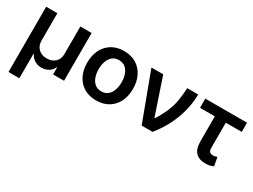

<svg xmlns="http://www.w3.org/2000/svg" viewBox="-55 -1127 2499 1900"><g transform="rotate(30 1194.0 -177.0)"><path d="M66.4 199.7V-545.9H194.3V-229Q194.8 -173.8 231 -139.4Q267.1 -105 326.2 -105.5Q384.8 -105 420.9 -139.6Q457 -174.3 457 -229V-545.9H585.9V0H460.9V-78.6H456.5Q438.5 -40.5 403.3 -20Q368.2 0.5 326.2 0Q283.2 0.5 248.3 -20Q213.4 -40.5 195.3 -78.6H190.4V199.7Z M955.6 10.7Q876 10.7 817.1 -24.4Q758.3 -59.6 726.3 -122.8Q694.3 -186 694.3 -270.5Q694.3 -355 726.3 -418.5Q758.3 -481.9 817.1 -517.3Q876 -552.7 955.6 -552.7Q1035.6 -552.7 1094.2 -517.3Q1152.8 -481.9 1185.1 -418.5Q1217.3 -355 1217.3 -270.5Q1217.3 -186 1185.1 -122.8Q1152.8 -59.6 1094.2 -24.4Q1035.6 10.7 955.6 10.7ZM956.1 -92.8Q1000 -92.8 1029.1 -116.5Q1058.1 -140.1 1072.5 -180.7Q1086.9 -221.2 1086.9 -270.5Q1086.9 -320.8 1072.5 -361.3Q1058.1 -401.9 1029.1 -425.5Q1000 -449.2 956.1 -449.2Q912.1 -449.2 883.1 -425.5Q854 -401.9 839.4 -361.3Q824.7 -320.8 824.7 -270.5Q824.7 -221.2 839.4 -180.7Q854 -140.1 883.1 -116.5Q912.1 -92.8 956.1 -92.8Z M1472.7 0 1269 -545.9H1403.8L1544.4 -128.9H1550.3Q1599.6 -208 1626.2 -273.2Q1652.8 -338.4 1663.8 -403.1Q1674.8 -467.8 1677.7 -545.9H1803.7Q1801.8 -403.8 1749.5 -263.9Q1697.3 -124 1597.7 0Z M2361.8 -545.9V-440.9H2179.7V-154.3Q2180.2 -117.2 2195.1 -106.9Q2210 -96.7 2230 -96.7Q2245.1 -96.7 2255.9 -99.9Q2266.6 -103 2277.3 -106.9L2294.9 -9.8Q2271.5 2.4 2249.8 6.1Q2228 9.8 2200.7 9.8Q2130.9 9.8 2092.5 -30.5Q2054.2 -70.8 2054.2 -156.7V-440.9H1884.8V-545.9Z"/></g></svg>

Font: Inter Semi Bold
Style: Regular
Weight: 600
Designer: Rasmus Andersson
Foundry: rsms
Version: Version 4.000;git-e0f93cc